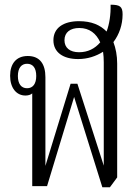

<svg xmlns="http://www.w3.org/2000/svg" viewBox="-20 -791 596 816"><path d="M415 5H447L478 -37V-521C478 -555 472 -586 462 -612C487 -645 501 -686 501 -730C501 -763 490 -771 450 -771C451 -728 445 -689 433 -657C406 -685 368 -701 316 -701C249 -701 207 -672 207 -620C207 -568 249 -540 312 -540C352 -540 388 -552 418 -571C420 -557 421 -542 421 -526V-87L309 -435H280L173 -86V-463C173 -518 150 -553 98 -553C49 -553 23 -520 23 -469C23 -417 50 -385 88 -385C100 -385 110 -388 117 -394V0H180L295 -379ZM254 -620C254 -654 279 -672 317 -672C360 -672 389 -649 406 -611C383 -584 353 -569 316 -569C277 -569 254 -588 254 -620ZM95 -416C70 -416 56 -435 56 -468C56 -502 71 -520 95 -520C120 -520 134 -502 134 -468C134 -435 120 -416 95 -416Z"/></svg>

Font: Noto Serif Thai ExtraCondensed Light
Style: Regular
Weight: 300
Width: 2
Designer: Monotype Design Team
Foundry: Monotype Imaging Inc.
Version: Version 2.002